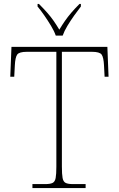

<svg xmlns="http://www.w3.org/2000/svg" viewBox="-20 -951 603 971"><path d="M144 0V-20H209Q234 -20 246 -26Q258 -32 261.5 -51Q265 -70 265 -108V-689H116Q77 -689 67 -675Q57 -661 55 -620L52 -563H32L38 -714H523L529 -563H509L506 -620Q504 -661 494 -675Q484 -689 445 -689H293V-108Q293 -70 296.5 -51Q300 -32 312 -26Q324 -20 349 -20H413V0ZM262 -771Q254 -794 238 -820.5Q222 -847 204 -873Q186 -899 170 -918V-931H177Q202 -906 219.5 -886Q237 -866 251 -846Q265 -826 280 -801Q295 -826 309 -846Q323 -866 340 -886Q357 -906 382 -931H389V-918Q374 -899 355.5 -873Q337 -847 321 -820.5Q305 -794 297 -771Z"/></svg>

Font: Noto Serif Tibetan Thin
Style: Regular
Weight: 250
Version: Version 2.103